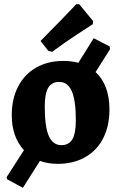

<svg xmlns="http://www.w3.org/2000/svg" viewBox="-20 -768 546 914"><path d="M501 -246Q501 -168 471 -109.5Q441 -51 385 -19.5Q329 12 255 12Q209 12 170 -2L89 126L15 86L11 76L94 -53Q36 -116 36 -220Q36 -298 66.5 -356.5Q97 -415 152.5 -446.5Q208 -478 282 -478Q320 -478 353 -469L426 -586L502 -547L504 -534L435 -425Q501 -364 501 -246ZM341 -196Q341 -291 321.5 -334.5Q302 -378 262 -378Q226 -378 209.5 -350Q193 -322 193 -261Q193 -164 212.5 -120.5Q232 -77 272 -77Q308 -77 324.5 -105Q341 -133 341 -196ZM210 -526 173 -573Q225 -625 276.5 -678.5Q328 -732 343 -748H357L423 -668L422 -653Q405 -642 346 -603.5Q287 -565 228 -521Z"/></svg>

Font: Alegreya ExtraBold
Style: Regular
Weight: 800
Designer: Juan Pablo del Peral
Foundry: Huerta Tipografica
Version: Version 2.007; ttfautohint (v1.6)